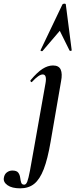

<svg xmlns="http://www.w3.org/2000/svg" viewBox="-131 -752 411 1047"><path d="M228 -727 260 -478Q260 -475 254.5 -474.5Q249 -474 248 -477L195 -584L101 -474Q99 -472 94 -473.5Q89 -475 90 -478L209 -727Q212 -732 220 -732Q228 -732 228 -727ZM-21 275Q-66 275 -90 258Q-114 241 -110 218Q-107 198 -93.5 188Q-80 178 -64 178Q-40 178 -31.5 189.5Q-23 201 -21 216.5Q-19 232 -15.5 243.5Q-12 255 1 255Q11 255 17.5 239Q24 223 32.5 178Q41 133 56 47L117 -297Q126 -346 102 -346Q81 -346 44 -306Q41 -302 37 -306.5Q33 -311 36 -315Q72 -358 101 -376.5Q130 -395 158 -395Q190 -395 200 -372.5Q210 -350 202 -309L145 21Q129 115 107.5 170.5Q86 226 55.5 250.5Q25 275 -21 275Z"/></svg>

Font: Cormorant Light
Style: Bold Italic
Weight: 700
Italic angle: -10°
Version: Version 4.000